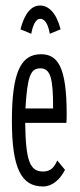

<svg xmlns="http://www.w3.org/2000/svg" viewBox="-20 -664 290 694"><path d="M93 -542C99 -575 110 -596 125 -596C140 -596 153 -582 160 -542L199 -558C184 -617 156 -644 125 -644C94 -644 69 -617 54 -558ZM135 10C169 10 196 -14 215 -50L187 -84C177 -61 164 -44 136 -44C88 -44 73 -82 71 -220H220C221 -231 221 -238 221 -251C221 -420 190 -468 128 -468C55 -468 23 -402 23 -227C23 -54 58 10 135 10ZM72 -272C79 -388 90 -417 126 -417C164 -417 172 -377 172 -272Z"/></svg>

Font: Inconsolata UltraCondensed Thin
Style: Regular
Weight: 100
Width: 1
Monospace: yes
Designer: Raph Levien, Cyreal, Brenton Simpson
Foundry: Raph Levien, Cyreal, Google
Version: Version 3.100